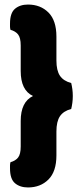

<svg xmlns="http://www.w3.org/2000/svg" viewBox="-20 -688 367 844"><path d="M125 -266Q71 -291 71 -376V-488Q71 -522 59.5 -536.5Q48 -551 26 -557Q24 -565 24 -571.5Q24 -578 24 -584Q24 -631 46 -649.5Q68 -668 103 -668Q158 -668 193 -633Q228 -598 228 -527V-422Q228 -378 243.5 -355Q259 -332 293 -323Q296 -311 298 -296.5Q300 -282 300 -266Q300 -250 298 -235.5Q296 -221 293 -209Q259 -200 243.5 -177Q228 -154 228 -110V-5Q228 66 193 101Q158 136 103 136Q68 136 46 117.5Q24 99 24 52Q24 46 24 39.5Q24 33 26 25Q48 19 59.5 4.5Q71 -10 71 -44V-156Q71 -240 125 -266Z"/></svg>

Font: Baloo Paaji
Style: Regular
Weight: 400
Designer: Shuchita Grover and Ek Type
Foundry: Ek Type
Version: Version 1.007;PS 1.000;hotconv 1.0.88;makeotf.lib2.5.647800